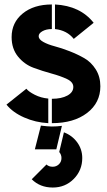

<svg xmlns="http://www.w3.org/2000/svg" viewBox="-20 -548 478 859"><path d="M232 120H136L163 14Q195 18 212 18Q235 18 257 15ZM212 -418Q187 -418 170 -408.5Q153 -399 153 -386Q153 -372 173.5 -360.5Q194 -349 224.5 -341Q255 -333 291 -319Q327 -305 357.5 -287.5Q388 -270 408.5 -237.5Q429 -205 429 -162Q429 -88 369.5 -42.5Q310 3 212 3V-106Q255 -106 281.5 -120.5Q308 -135 308 -159Q308 -181 279.5 -194.5Q251 -208 210.5 -219Q170 -230 129.5 -245Q89 -260 60.5 -295Q32 -330 32 -382Q32 -447 81.5 -487.5Q131 -528 212 -528ZM196 -107V3Q139 0 88 -22.5Q37 -45 9 -80L98 -151Q108 -138 135.5 -124Q163 -110 196 -107ZM226 -418V-528Q339 -522 399 -446L310 -374Q280 -412 226 -418ZM245 132 266 44Q303 58 325.5 89Q348 120 348 159Q348 214 310 252.5Q272 291 216 291Q159 291 122 254L188 188Q198 198 216 198Q232 198 243.5 187Q255 176 255 159Q255 144 245 132Z"/></svg>

Font: BroshK
Style: Medium
Weight: 500
Designer: gluk
Foundry: gluk
Version: Version 0.60